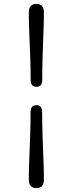

<svg xmlns="http://www.w3.org/2000/svg" viewBox="-20 -797 385 973"><path d="M194 -391.5Q194 -357 164.5 -357Q135.5 -357 135.5 -391.5Q135.5 -451.5 133 -514.8Q130.5 -578 128.2 -635.2Q126 -692.5 126 -735Q126 -777 164 -777Q202.5 -777 202.5 -735Q202.5 -692.5 200.2 -635.2Q198 -578 196 -514.8Q194 -451.5 194 -391.5ZM135 -229.5Q135 -264 165 -264Q193.5 -264 193.5 -229.5Q193.5 -169.5 195.8 -106.2Q198 -43 200.2 14.2Q202.5 71.5 202.5 114Q202.5 156 164 156Q126 156 126 114Q126 71.5 128.2 14.2Q130.5 -43 132.8 -106.2Q135 -169.5 135 -229.5Z"/></svg>

Font: Fraunces 9pt S100
Style: Regular
Weight: 400
Version: Version 1.000; ttfautohint (v1.8.3)